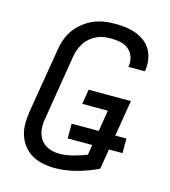

<svg xmlns="http://www.w3.org/2000/svg" viewBox="-111 -832 823 930"><g transform="rotate(15 300.0 -367.5)"><path d="M248 8Q218 8 188.5 2Q159 -4 134 -18.5Q109 -33 91.5 -55.5Q74 -78 65 -105.5Q56 -133 56 -163.5Q56 -194 61 -225L115 -550Q119 -577 128.5 -603.5Q138 -630 155 -653Q172 -676 195.5 -694.5Q219 -713 245 -724Q271 -735 298.5 -739Q326 -743 352 -743Q380 -743 406.5 -739.5Q433 -736 457 -727Q481 -718 501.5 -702.5Q522 -687 534.5 -665Q547 -643 551 -616.5Q555 -590 551 -563Q551 -561 550.5 -560Q550 -559 550 -558H467Q467 -559 467.5 -559.5Q468 -560 468 -561Q472 -585 464.5 -607.5Q457 -630 440 -644.5Q423 -659 400 -664Q377 -669 352 -669Q334 -669 316 -666.5Q298 -664 280.5 -656Q263 -648 248 -635.5Q233 -623 222.5 -607Q212 -591 205.5 -573.5Q199 -556 196 -538L143 -213Q139 -194 139 -175Q139 -156 143.5 -139Q148 -122 158 -107.5Q168 -93 182.5 -83.5Q197 -74 214.5 -69.5Q232 -65 251 -65Q285 -65 319.5 -74Q354 -83 388 -96L396 -147H273V-221H409L426 -327H298L310 -401H522L492 -220H548V-147H480L463 -46Q411 -21 356.5 -6.5Q302 8 248 8Z"/></g></svg>

Font: Iosevka SS04 Extended Oblique
Style: Regular
Weight: 400
Width: 7
Italic angle: -9°
Monospace: yes
Designer: Belleve Invis
Foundry: Belleve Invis
Version: Version 19.0.0; ttfautohint (v1.8.4)